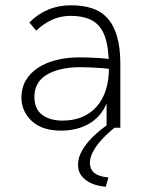

<svg xmlns="http://www.w3.org/2000/svg" viewBox="-20 -483 540 726"><path d="M211 11Q139 11 100 -25.5Q61 -62 61 -115Q61 -151 77.5 -179Q94 -207 123.5 -226.5Q153 -246 193 -256Q233 -266 279 -266Q296 -266 315.5 -265.5Q335 -265 356.5 -263.5Q378 -262 399 -259L403 -221Q385 -224 364 -225.5Q343 -227 322.5 -228Q302 -229 285 -229Q244 -229 211.5 -221.5Q179 -214 156 -200Q133 -186 121.5 -165Q110 -144 110 -117Q110 -95 117 -78Q124 -61 138 -50Q152 -39 171.5 -33Q191 -27 217 -27Q259 -27 291.5 -41Q324 -55 346.5 -81Q369 -107 380.5 -143.5Q392 -180 392 -226Q392 -298 378 -341Q364 -384 332 -403.5Q300 -423 246 -423Q212 -423 179.5 -409.5Q147 -396 117 -367L91 -398Q123 -430 162 -446.5Q201 -463 248 -463Q294 -463 328.5 -451.5Q363 -440 386.5 -414Q410 -388 422.5 -345.5Q435 -303 435 -241V0H383V-92Q373 -67 356 -47.5Q339 -28 316.5 -15Q294 -2 267 4.5Q240 11 211 11ZM390 188 380 223Q351 221 327.5 211Q304 201 289.5 183.5Q275 166 275 140Q275 113 290.5 86Q306 59 332 33.5Q358 8 391 -14L413 0Q388 20 366.5 43Q345 66 332.5 89Q320 112 320 132Q320 158 337.5 171.5Q355 185 390 188Z"/></svg>

Font: Inconsolata Light
Style: Regular
Weight: 300
Designer: Raph Levien, Cyreal, Brenton Simpson
Foundry: Raph Levien, Cyreal, Google
Version: Version 3.001